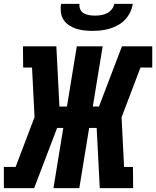

<svg xmlns="http://www.w3.org/2000/svg" viewBox="-25 -975 809 995"><path d="M-5 0V-110H56L154 -368L141 -625H95L94 -735H267L283 -423H322L373 -735H507L456 -423H488L607 -735H764V-625H703L605 -367L618 -110H664L665 0H492L476 -312H437L386 0H252L303 -312H271L152 0ZM454 -815Q432 -815 410.5 -817.5Q389 -820 369 -826.5Q349 -833 332 -844.5Q315 -856 304 -873Q293 -890 290.5 -911.5Q288 -933 291 -955H387Q385 -940 391 -926.5Q397 -913 409.5 -906Q422 -899 437 -896.5Q452 -894 467 -894Q482 -894 498 -896.5Q514 -899 528.5 -906Q543 -913 554 -926.5Q565 -940 567 -955H663Q660 -933 649.5 -911.5Q639 -890 623 -873Q607 -856 586 -844.5Q565 -833 543 -826.5Q521 -820 498.5 -817.5Q476 -815 454 -815Z"/></svg>

Font: Iosevka Etoile Extrabold
Style: Italic
Weight: 800
Italic angle: -9°
Designer: Belleve Invis
Foundry: Belleve Invis
Version: Version 22.1.2; ttfautohint (v1.8.4)